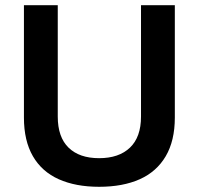

<svg xmlns="http://www.w3.org/2000/svg" viewBox="-20 -706 764 738"><path d="M361 12Q271 12 206 -17Q141 -46 106.5 -105.5Q72 -165 72 -254V-686H202V-258Q202 -179 243.5 -138.5Q285 -98 361 -98Q437 -98 479.5 -138.5Q522 -179 522 -258V-686H652V-254Q652 -165 617 -105.5Q582 -46 517 -17Q452 12 361 12Z"/></svg>

Font: Archivo SemiBold
Style: Regular
Weight: 600
Designer: Hector Gatti
Foundry: Omnibus-Type
Version: Version 2.001